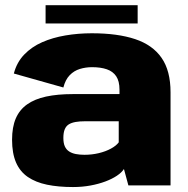

<svg xmlns="http://www.w3.org/2000/svg" viewBox="-20 -730 740 756"><path d="M267.5 6.5Q303.5 6.5 336 0.5Q368.5 -5.5 395 -15.5Q421.5 -25.5 440.2 -38Q459 -50.5 468 -64.5L485.5 0H651.5V-366.5Q651.5 -451.5 616.2 -502.2Q581 -553 512 -576Q443 -599 341.5 -599Q288 -599 237.8 -590.5Q187.5 -582 146 -563.8Q104.5 -545.5 75.2 -515Q46 -484.5 34.5 -440.5L229.5 -385.5Q237.5 -416.5 254.5 -434Q271.5 -451.5 294.5 -458.5Q317.5 -465.5 342.5 -465.5Q376.5 -465.5 400.5 -457.2Q424.5 -449 437.5 -429.8Q450.5 -410.5 450.5 -377V-359.5H266.5Q206.5 -359.5 161.5 -349.8Q116.5 -340 86.8 -319Q57 -298 42.2 -263.8Q27.5 -229.5 27.5 -179.5Q27.5 -126.5 43 -90.5Q58.5 -54.5 89.5 -33.2Q120.5 -12 165 -2.8Q209.5 6.5 267.5 6.5ZM312.5 -120.5Q294 -120.5 278.5 -123.5Q263 -126.5 252 -133.8Q241 -141 235.2 -153.8Q229.5 -166.5 229.5 -187Q229.5 -208 235 -221Q240.5 -234 251.2 -240.5Q262 -247 278 -249.8Q294 -252.5 314 -252.5H447.5V-169.5Q437.5 -156 416.8 -144.8Q396 -133.5 369 -127Q342 -120.5 312.5 -120.5ZM159.5 -637.5H522V-709.5H159.5Z"/></svg>

Font: Anybody Thin ExtraBold
Style: Regular
Weight: 800
Version: Version 1.113;gftools[0.9.25]